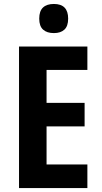

<svg xmlns="http://www.w3.org/2000/svg" viewBox="-20 -949 513 969"><path d="M421 0H76V-714H421V-596H215V-430H407V-311H215V-119H421ZM252 -929Q324 -929 324 -855Q324 -817 305 -799.5Q286 -782 252 -782Q217 -782 197.5 -799.5Q178 -817 178 -855Q178 -893 197 -911Q216 -929 252 -929Z"/></svg>

Font: Noto Sans Kannada Condensed
Style: Bold
Weight: 700
Width: 3
Designer: Jelle Bosma - Monotype Design Team
Foundry: Monotype Imaging Inc.
Version: Version 2.005; ttfautohint (v1.8.4.7-5d5b)